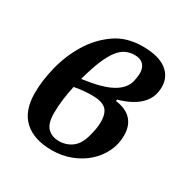

<svg xmlns="http://www.w3.org/2000/svg" viewBox="-130 -646 752 771"><g transform="rotate(30 245.5 -260.0)"><path d="M209 12Q125 12 80 -29.5Q35 -71 35 -154Q35 -211 51.5 -277Q68 -343 102.5 -400Q137 -457 190 -494.5Q243 -532 317 -532Q391 -532 428 -504Q465 -476 465 -428Q465 -332 334 -295V-288Q382 -282 406.5 -255.5Q431 -229 431 -184Q431 -143 413.5 -107.5Q396 -72 366 -45.5Q336 -19 295.5 -3.5Q255 12 209 12ZM215 -34Q249 -34 275.5 -54Q302 -74 313 -120Q317 -134 320 -151Q323 -168 323 -184Q323 -226 303.5 -243Q284 -260 239 -260Q222 -260 200 -258Q178 -256 158 -252Q151 -222 146.5 -188Q142 -154 142 -122Q142 -74 162 -54Q182 -34 215 -34ZM307 -486Q285 -486 266 -477Q247 -468 230.5 -446.5Q214 -425 198.5 -388Q183 -351 168 -295Q258 -307 302 -331Q346 -355 356 -394Q358 -405 359.5 -413.5Q361 -422 361 -434Q361 -458 347 -472Q333 -486 307 -486Z"/></g></svg>

Font: IBM Plex Serif Medm
Style: Italic
Weight: 500
Italic angle: -14°
Designer: Mike Abbink, Paul van der Laan, Pieter van Rosmalen
Foundry: Bold Monday
Version: Version 3.001